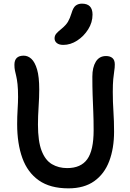

<svg xmlns="http://www.w3.org/2000/svg" viewBox="-20 -1019 713 1052"><path d="M355 13Q255 13 193 -30.5Q131 -74 102.5 -153Q74 -232 74 -339Q74 -380 76.5 -420Q79 -460 79 -488Q79 -531 76 -558Q73 -585 69 -601.5Q65 -618 62 -632Q59 -646 59 -664Q59 -714 110 -714Q133 -714 152 -696.5Q171 -679 183 -639Q195 -599 195 -528Q195 -487 191.5 -434Q188 -381 188 -336Q188 -245 208 -193Q228 -141 264.5 -119.5Q301 -98 348 -98Q423 -98 458 -146.5Q493 -195 493 -305Q493 -364 491 -409Q489 -454 487.5 -498.5Q486 -543 486 -599Q486 -650 505 -681Q524 -712 561 -712Q583 -712 596 -701Q609 -690 609 -666Q609 -648 606 -630Q603 -612 600.5 -585Q598 -558 598 -515Q598 -461 601.5 -408.5Q605 -356 605 -298Q605 -206 578.5 -136Q552 -66 496.5 -26.5Q441 13 355 13ZM327 -773Q304 -773 291.5 -783Q279 -793 279 -809Q279 -824 289 -835.5Q299 -847 318 -862Q342 -882 352.5 -900Q363 -918 372 -947Q381 -978 395 -988.5Q409 -999 429 -999Q487 -999 487 -939Q487 -896 463 -858Q439 -820 402.5 -796.5Q366 -773 327 -773Z"/></svg>

Font: Shantell Sans Normal
Style: Regular
Weight: 500
Designer: Stephen Nixon, Anya Danilova, Shantell Martin
Foundry: Arrow Type
Version: Version 1.009;[a7da0bfa3]